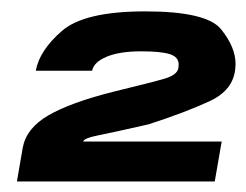

<svg xmlns="http://www.w3.org/2000/svg" viewBox="-20 -702 444 346"><path d="M21 -436Q27.5 -471 67 -494Q106.5 -517 183.5 -536.5Q253.5 -553.5 276.5 -560.2Q299.5 -567 301.5 -579.5Q302 -582.5 302 -585.5Q302 -599.5 285.8 -604.5Q269.5 -609.5 234.5 -609.5Q195.5 -609.5 172.2 -599.8Q149 -590 146 -574.5H44.5Q51 -611 91.5 -646.2Q132 -681.5 241.5 -681.5Q352.5 -681.5 378.5 -649.2Q404.5 -617 404.5 -586.5Q404.5 -582.5 404 -578.5Q400.5 -539.5 358 -519.8Q315.5 -500 248 -478Q186.5 -464 158.8 -458.5Q131 -453 130 -447H379.5L367 -375H10.5Z"/></svg>

Font: Rudi
Style: Regular
Weight: 400
Italic angle: -10°
Designer: Tyler Finck
Foundry: Etcetera Type Company
Version: Version 1.111; ttfautohint (v1.8.4)